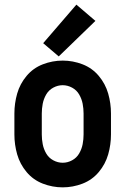

<svg xmlns="http://www.w3.org/2000/svg" viewBox="-20 -799 540 827"><path d="M233 -556 166 -613 309 -779 391 -709ZM250 8Q206 8 164.5 -8Q123 -24 94.5 -58Q66 -92 54 -134Q42 -176 42 -220V-310Q42 -354 54 -396Q66 -438 94.5 -472Q123 -506 164.5 -522Q206 -538 250 -538Q294 -538 335.5 -522Q377 -506 405.5 -472Q434 -438 446 -396Q458 -354 458 -310V-220Q458 -176 446 -134Q434 -92 405.5 -58Q377 -24 335.5 -8Q294 8 250 8ZM250 -98Q271 -98 290.5 -108.5Q310 -119 321 -138Q332 -157 336 -178Q340 -199 340 -220V-310Q340 -331 336 -352Q332 -373 321 -392Q310 -411 290.5 -421.5Q271 -432 250 -432Q229 -432 209.5 -421.5Q190 -411 179 -392Q168 -373 164 -352Q160 -331 160 -310V-220Q160 -199 164 -178Q168 -157 179 -138Q190 -119 209.5 -108.5Q229 -98 250 -98Z"/></svg>

Font: Iosevka SS01
Style: Bold
Weight: 700
Monospace: yes
Designer: Belleve Invis
Foundry: Belleve Invis
Version: 2.3.3; ttfautohint (v1.8.3)